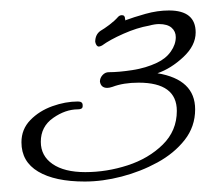

<svg xmlns="http://www.w3.org/2000/svg" viewBox="-20 -787 419 367"><path d="M142 -440Q85 -440 53 -459Q21 -478 21 -515Q21 -540 38 -557.5Q55 -575 80 -584Q105 -593 129 -593Q138 -593 138 -586V-584Q138 -578 129 -578Q105 -578 81.5 -561.5Q58 -545 58 -516Q58 -489 80.5 -473.5Q103 -458 143 -458Q184 -458 224 -471Q264 -484 291 -510.5Q318 -537 318 -575Q318 -629 245 -629Q216 -629 195 -621Q189 -619 185 -619Q173 -619 171 -631Q171 -638 176 -643.5Q181 -649 188 -649Q207 -649 233 -653Q259 -657 280 -667Q297 -675 306.5 -688.5Q316 -702 316 -716Q316 -727 308 -734Q300 -741 284 -741Q276 -741 265 -738Q242 -734 216 -722.5Q190 -711 175 -700Q171 -698 169 -698Q164 -698 162 -707Q162 -721 172 -728Q179 -732 189 -739.5Q199 -747 206 -755Q209 -758 213 -758Q219 -758 219 -751Q220 -750 219 -748Q235 -754 258 -760.5Q281 -767 303 -767Q354 -767 354 -725Q354 -700 330.5 -678Q307 -656 281 -647Q353 -635 353 -578Q353 -545 333 -519.5Q313 -494 281 -476.5Q249 -459 212.5 -449.5Q176 -440 142 -440Z"/></svg>

Font: Moon Dance
Style: Regular
Weight: 400
Designer: Robert E. Leuschke
Foundry: Robert E. Leuschke
Version: Version 1.010; ttfautohint (v1.8.3)